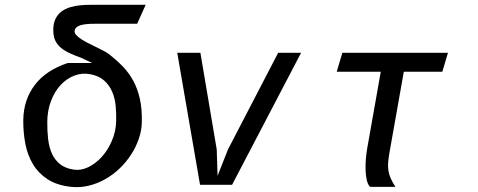

<svg xmlns="http://www.w3.org/2000/svg" viewBox="-20 -770 1990 800"><path d="M286 -63.5Q317.5 -58.5 348.5 -73.8Q379.5 -89 404.8 -117.2Q430 -145.5 446.2 -183.5Q462.5 -221.5 464 -263Q465 -296 462 -328.2Q459 -360.5 447.5 -387.5Q436 -414.5 414.5 -434Q393 -453.5 357.5 -460.5Q323 -467.5 290.5 -455.2Q258 -443 233 -416.2Q208 -389.5 192.8 -350Q177.5 -310.5 177 -263Q176.5 -224.5 180.5 -190.5Q184.5 -156.5 196.2 -130.2Q208 -104 229.5 -86.5Q251 -69 286 -63.5ZM587 -750 551.5 -671H375.5Q358 -671 343.2 -669.8Q328.5 -668.5 317.5 -665.5Q306.5 -662.5 299.5 -656.8Q292.5 -651 291 -642Q289.5 -633.5 297 -624.8Q304.5 -616 317.5 -607.5Q330.5 -599 347 -590.5Q363.5 -582 379.8 -574.2Q396 -566.5 410 -559.2Q424 -552 432.5 -545.5Q465 -520.5 491.2 -493.5Q517.5 -466.5 535.5 -433Q553.5 -399.5 562.8 -358Q572 -316.5 571 -263Q570.5 -227 558.5 -192Q546.5 -157 526 -125.5Q505.5 -94 477.8 -67.5Q450 -41 417.2 -22.8Q384.5 -4.5 348.5 4Q312.5 12.5 275.5 8.5Q217 2 178.8 -22.8Q140.5 -47.5 117.8 -85Q95 -122.5 85.8 -170Q76.5 -217.5 77 -269.5Q78 -354 124.8 -415.8Q171.5 -477.5 262.5 -507.5H364L317.5 -529.5Q287 -540 265 -551Q243 -562 229 -575.2Q215 -588.5 208.5 -605.2Q202 -622 202 -644.5Q202 -673 211.5 -692Q221 -711 236.8 -722.5Q252.5 -734 272.8 -740Q293 -746 314.8 -748Q336.5 -750 358.2 -750Q380 -750 398.5 -750Z M813.5 0 718.5 -550H815L883 -147.5L886.5 -37.5L930 -147.5L1139 -550H1234.5L947 0Z M1662.5 -471 1602.5 -132.5Q1598.5 -109.5 1597.2 -91.8Q1596 -74 1598.5 -58.2Q1601 -42.5 1608 -26.8Q1615 -11 1627.5 8.5H1522Q1512.5 -1 1508.2 -19.8Q1504 -38.5 1503.2 -61.2Q1502.5 -84 1504.5 -108Q1506.5 -132 1510 -151.5L1566.5 -471H1383L1406.5 -550H1846.5L1823 -471Z"/></svg>

Font: B612 Mono
Style: Italic
Weight: 400
Italic angle: -10°
Version: Version 1.005